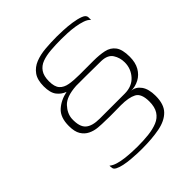

<svg xmlns="http://www.w3.org/2000/svg" viewBox="-172 -580 842 842"><g transform="rotate(-45 249.0 -158.5)"><path d="M75 99Q87 109 105.5 114.5Q124 120 145 122.5Q166 125 186.5 126Q207 127 222 127Q259 127 290.5 123.5Q322 120 346.5 110Q371 100 384.5 79Q398 58 398 24Q398 -26 372 -39.5Q346 -53 298 -53Q275 -53 251 -52.5Q227 -52 204 -53Q181 -53 158 -55Q135 -57 115.5 -66.5Q96 -76 84 -95.5Q72 -115 72 -150Q72 -203 100 -228.5Q128 -254 171 -263Q148 -271 132.5 -291Q117 -311 117 -351Q117 -391 133.5 -414Q150 -437 177.5 -448Q205 -459 240 -462Q275 -465 312 -465Q324 -465 350 -464Q376 -463 403.5 -459Q431 -455 450.5 -447.5Q470 -440 470 -426Q470 -421 470 -417.5Q470 -414 470 -410Q461 -421 442 -427.5Q423 -434 400.5 -437.5Q378 -441 356.5 -442Q335 -443 318 -443Q283 -443 252 -440.5Q221 -438 198 -429.5Q175 -421 162 -402Q149 -383 149 -350Q149 -316 163 -300.5Q177 -285 203 -280.5Q229 -276 264 -276Q286 -276 307 -276Q328 -276 350 -276Q387 -276 415.5 -270Q444 -264 460 -242.5Q476 -221 476 -176Q476 -140 462 -115.5Q448 -91 424.5 -78.5Q401 -66 375 -66Q401 -64 418 -40.5Q435 -17 435 26Q435 78 409.5 104Q384 130 337.5 139Q291 148 229 148Q219 148 201 147.5Q183 147 161 145Q139 143 120 139Q101 135 88.5 128.5Q76 122 76 112Q75 108 75 104.5Q75 101 75 99ZM345 -77Q391 -77 417 -106Q443 -135 443 -174Q443 -203 428 -226.5Q413 -250 374 -251L278 -252Q270 -252 255 -252Q240 -252 229 -252Q218 -252 219 -252Q156 -248 131 -221Q106 -194 104 -163Q102 -115 123 -96Q144 -77 191 -77Z"/></g></svg>

Font: Genos ExtraLight
Style: Regular
Weight: 250
Designer: Robert E. Leuschke
Foundry: Robert E. Leuschke
Version: Version 1.010